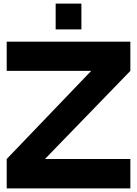

<svg xmlns="http://www.w3.org/2000/svg" viewBox="-20 -1039 758 1059"><path d="M699 -648 228 -162H699V0H17V-162L483 -648H17V-809H699ZM429 -877H287V-1019H429Z"/></svg>

Font: Neutral Face
Style: Bold
Weight: 700
Designer: Vadym Aksieiev
Version: Version 1.039;Fontself Maker 3.5.7